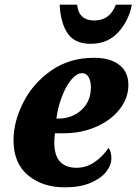

<svg xmlns="http://www.w3.org/2000/svg" viewBox="-20 -794 586 824"><path d="M38 -192Q38 -271 79.5 -353.5Q121 -436 199.5 -491Q278 -546 383 -546Q453 -546 492 -515.5Q531 -485 531 -429Q531 -374 494.5 -326.5Q458 -279 394 -250.5Q330 -222 252 -222H216Q213 -204 213 -182Q213 -74 309 -74Q351 -74 387 -99Q423 -124 445 -159Q458 -146 458 -115Q458 -85 435.5 -56.5Q413 -28 368 -9Q323 10 258 10Q162 10 100 -42Q38 -94 38 -192ZM229 -285Q289 -285 329.5 -322Q370 -359 370 -419Q370 -447 360 -463.5Q350 -480 333 -480Q309 -480 285.5 -451.5Q262 -423 245 -377.5Q228 -332 222 -285ZM236 -774H311Q314 -740 333 -723Q352 -706 384 -706Q452 -706 477 -774H546Q533 -706 488 -656Q443 -606 369 -606Q301 -606 270.5 -650.5Q240 -695 236 -774Z"/></svg>

Font: Noto Serif NarrowBlack
Style: Italic
Weight: 900
Width: 4
Italic angle: -12°
Designer: Monotype Design Team
Foundry: Monotype Imaging Inc.
Version: Version 1.001